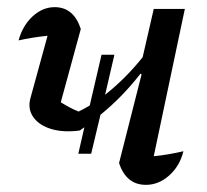

<svg xmlns="http://www.w3.org/2000/svg" viewBox="-20 -510 579 537"><path d="M203 -145Q158 -139 124 -149Q90 -159 73.5 -182Q57 -205 65 -235L113 -410Q67 -405 32 -397Q43 -438 71 -464Q99 -490 133 -490Q186 -490 206 -429L150 -224Q175 -208 200 -198Q216 -206 231 -215L264 -357H300L274 -245Q303 -268 329 -294Q355 -320 379 -350L410 -485H497L410 -73Q450 -77 493 -87Q483 -46 453.5 -19.5Q424 7 388 7Q333 7 313 -54L376 -302L373 -304Q349 -273 321 -244Q293 -215 261 -189L235 -80H199L216 -154Q210 -150 203 -145Z"/></svg>

Font: Piazzolla Medium
Style: Italic
Weight: 500
Italic angle: -11.3°
Designer: Juan Pablo del Peral
Foundry: Huerta Tipografica
Version: Version 1.330